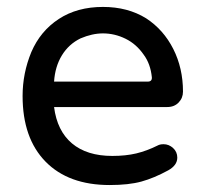

<svg xmlns="http://www.w3.org/2000/svg" viewBox="-20 -529 593 560"><path d="M45.9 -249Q45.9 -315.4 71.3 -377Q97.7 -438.5 151.4 -473.6Q205.1 -508.8 280.3 -508.8Q352.5 -508.8 406.2 -475.6Q457 -442.4 485.4 -386.2Q513.7 -330.1 513.7 -261.7Q513.7 -243.2 501 -230Q488.3 -216.8 467.8 -216.8H137.7Q146.5 -147.5 189.9 -110.8Q233.4 -74.2 307.6 -74.2Q346.7 -74.2 377.4 -81.5Q408.2 -88.9 439.5 -104.5Q446.3 -108.4 457 -108.4Q472.7 -108.4 484.9 -97.2Q497.1 -85.9 497.1 -69.3Q497.1 -46.9 470.7 -32.2Q429.7 -9.8 392.6 0.5Q355.5 10.7 299.8 10.7Q179.7 10.7 112.8 -57.6Q45.9 -126 45.9 -249ZM422.9 -303.7Q418.9 -342.8 399.4 -369.1Q377.9 -400.4 346.2 -416Q314.5 -431.6 280.3 -431.6Q249 -431.6 214.8 -417Q180.7 -400.4 160.6 -367.7Q140.6 -335 137.7 -291H411.1Q423.8 -291 422.9 -303.7Z"/></svg>

Font: jf-openhuninn-1.0
Style: Regular
Weight: 400
Designer: [Kosugi Maru]
      Designed by Motoya company      

      [Varela Round]
      Joe Prince(Latin component); Avraham Co
Foundry: justfont CO.,LTD.
Version: 1.0